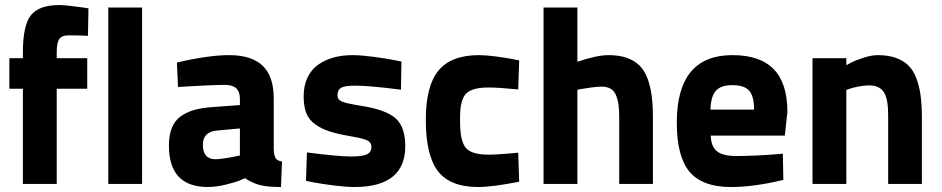

<svg xmlns="http://www.w3.org/2000/svg" viewBox="-20 -730 3738 762"><path d="M205.1 -377.9V0H70.8V-377.9H17.1V-499H70.8V-522Q70.8 -629.4 102.8 -669.7Q134.8 -710 216.8 -710Q231.4 -710 260 -706.5Q288.6 -703.1 309.6 -700.2L331.1 -696.8L329.1 -587.9Q285.2 -589.8 252.9 -589.8Q225.1 -589.8 215.1 -574.7Q205.1 -559.6 205.1 -521V-499H326.2V-377.9Z M409.7 0V-700.2H543.9V0Z M1066.4 -338.9V-136.2Q1067.9 -112.8 1073.7 -102.5Q1079.6 -92.3 1099.1 -88.9L1095.2 12.2Q1043.9 12.2 1013.4 4.9Q982.9 -2.4 952.1 -22.9Q944.3 -19 930.2 -13.2Q916 -7.3 877.2 2.4Q838.4 12.2 805.2 12.2Q650.4 12.2 650.4 -151.9Q650.4 -193.4 661.9 -222.2Q673.3 -251 697 -268.1Q720.7 -285.2 751.2 -293.7Q781.7 -302.2 825.2 -305.2L932.1 -313V-338.9Q932.1 -393.1 873.5 -393.1Q844.2 -393.1 797.6 -390.9Q751 -388.7 718.8 -386.7L686.5 -384.8L682.1 -481.9Q808.1 -511.2 890.1 -511.2Q977.5 -511.2 1022 -469.5Q1066.4 -427.7 1066.4 -338.9ZM932.1 -220.2 841.3 -211.9Q785.2 -207 785.2 -155.8Q785.2 -98.1 834.5 -98.1Q849.1 -98.1 873.5 -101.8Q897.9 -105.5 915 -109.4L932.1 -112.8Z M1573.2 -485.8 1571.3 -374Q1447.3 -390.1 1389.2 -390.1Q1347.7 -390.1 1333.5 -381.3Q1319.3 -372.6 1319.3 -351.1Q1319.3 -334.5 1337.2 -326.9Q1355 -319.3 1413.1 -310.1Q1512.7 -294.4 1550.5 -260Q1588.4 -225.6 1588.4 -149.9Q1588.4 12.2 1386.2 12.2Q1353 12.2 1305.2 6.1Q1257.3 0 1226.1 -5.9L1194.3 -12.2L1198.2 -125Q1322.3 -108.9 1373 -108.9Q1419.4 -108.9 1436.8 -117.7Q1454.1 -126.5 1454.1 -147Q1454.1 -164.1 1439.2 -172.1Q1424.3 -180.2 1373 -189Q1320.8 -197.8 1288.3 -208.3Q1255.9 -218.8 1231 -236.6Q1206.1 -254.4 1195.6 -281.2Q1185.1 -308.1 1185.1 -348.1Q1185.1 -390.1 1200.4 -422.4Q1215.8 -454.6 1243.2 -473.6Q1270.5 -492.7 1304.7 -502Q1338.9 -511.2 1379.4 -511.2Q1411.1 -511.2 1459.7 -504.9Q1508.3 -498.5 1540.5 -492.2Z M1880.9 -511.2Q1906.7 -511.2 1946.5 -506.1Q1986.3 -501 2013.7 -495.6L2040.5 -490.2L2036.6 -375Q1958 -382.8 1919.9 -382.8Q1890.6 -382.8 1871.1 -378.4Q1851.6 -374 1838.4 -365.5Q1825.2 -356.9 1818.1 -340.8Q1811 -324.7 1808.3 -304.9Q1805.7 -285.2 1805.7 -254.9Q1805.7 -221.2 1808.6 -199.2Q1811.5 -177.2 1818.6 -160.2Q1825.7 -143.1 1838.9 -134Q1852.1 -125 1871.8 -120.6Q1891.6 -116.2 1920.9 -116.2Q1938 -116.2 1966.8 -118.2Q1995.6 -120.1 2016.1 -122.1L2036.6 -124L2040.5 -8.8Q1934.1 12.2 1877.9 12.2Q1766.6 12.2 1718.3 -50.5Q1669.9 -113.3 1669.9 -254.9Q1669.9 -388.2 1720 -449.7Q1770 -511.2 1880.9 -511.2Z M2271.5 0H2137.2V-700.2H2271.5V-484.9Q2348.6 -511.2 2395.5 -511.2Q2437 -511.2 2467.5 -500.5Q2498 -489.7 2517.8 -470.2Q2537.6 -450.7 2549.6 -419.2Q2561.5 -387.7 2566.4 -350.1Q2571.3 -312.5 2571.3 -262.2V0H2437.5V-262.2Q2437.5 -293 2434.8 -313.7Q2432.1 -334.5 2424.8 -352.1Q2417.5 -369.6 2403.3 -377.9Q2389.2 -386.2 2367.2 -386.2Q2352.5 -386.2 2328.6 -383.1Q2304.7 -379.9 2288.1 -377L2271.5 -374Z M2901.9 -110.8Q2938.5 -110.8 2984.6 -113Q3030.8 -115.2 3058.6 -117.7L3086.9 -120.1L3088.9 -16.1Q2973.6 12.2 2880.9 12.2Q2767.6 12.2 2716.8 -48.1Q2666 -108.4 2666 -243.2Q2666 -511.2 2886.7 -511.2Q2996.6 -511.2 3050.8 -455.3Q3105 -399.4 3105 -286.1L3094.7 -191.9H2800.8Q2801.8 -148.9 2825 -129.9Q2848.1 -110.8 2901.9 -110.8ZM2799.8 -294.9H2972.7Q2972.7 -348.1 2953.4 -370.1Q2934.1 -392.1 2886.7 -392.1Q2839.8 -392.1 2820.3 -368.9Q2800.8 -345.7 2799.8 -294.9Z M3338.9 0H3204.6V-499H3338.9V-471.2Q3346.2 -475.6 3358.9 -482.2Q3371.6 -488.8 3404.5 -500Q3437.5 -511.2 3462.9 -511.2Q3504.4 -511.2 3534.9 -500.5Q3565.4 -489.7 3585.2 -470.2Q3605 -450.7 3616.9 -418.9Q3628.9 -387.2 3633.8 -349.6Q3638.7 -312 3638.7 -261.2V0H3504.9V-266.1Q3504.9 -291 3503.4 -308.6Q3502 -326.2 3497.1 -342.8Q3492.2 -359.4 3484.1 -369.4Q3476.1 -379.4 3462.4 -385.3Q3448.7 -391.1 3429.7 -391.1Q3408.7 -391.1 3386 -386.5Q3363.3 -381.8 3351.1 -377.4L3338.9 -373Z"/></svg>

Font: TitilliumText25L
Style: 999 wt
Weight: 900
Designer: Accademia di Belle Arti di Urbino and others
Foundry: Accademia di Belle Arti di Urbino and others.
Version: Version 25.000